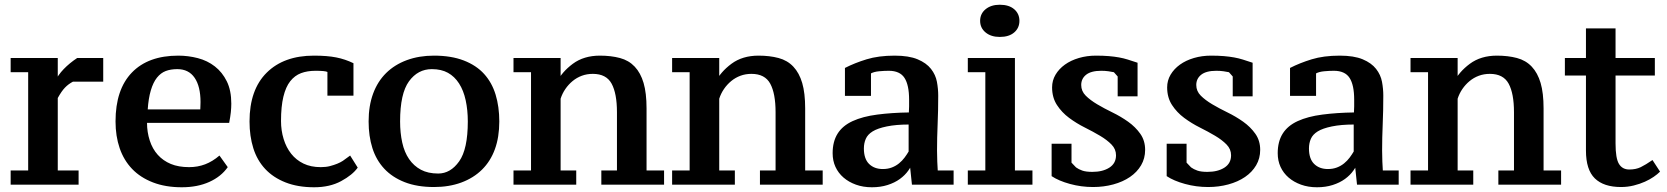

<svg xmlns="http://www.w3.org/2000/svg" viewBox="-20 -775 7041 811"><path d="M288 -430Q269 -420 254.5 -405Q240 -390 224 -361V-55H312V5H25V-55H99V-470H25V-530H224V-429H211Q225 -458 249 -483Q273 -508 306 -530H416V-430Z M942 -69Q914 -29 864 -6.5Q814 16 748 16Q679 16 626 -4.5Q573 -25 538 -61.5Q503 -98 485.5 -149Q468 -200 468 -262Q468 -397 537 -468.5Q606 -540 733 -540Q775 -540 815.5 -529.5Q856 -519 887.5 -494.5Q919 -470 938 -431.5Q957 -393 957 -337Q957 -320 955 -301Q953 -282 948 -256H601Q601 -217 612.5 -181.5Q624 -146 646.5 -121Q669 -96 701.5 -82.5Q734 -69 779 -69Q815 -69 846.5 -81Q878 -93 907 -118ZM729 -483Q701 -483 680 -475Q659 -467 643 -447Q627 -427 617 -393Q607 -359 604 -313H826Q826 -317 826.5 -326.5Q827 -336 827 -344Q827 -410 802 -446.5Q777 -483 729 -483Z M1491 -67Q1469 -36 1421 -10Q1373 16 1307 16Q1238 16 1186 -4.5Q1134 -25 1100 -61.5Q1066 -98 1050 -149Q1034 -200 1034 -262Q1034 -396 1106.5 -468Q1179 -540 1306 -540Q1362 -540 1400 -532.5Q1438 -525 1473 -508V-371H1363V-471Q1354 -476 1313 -476Q1278 -476 1251.5 -466Q1225 -456 1206 -432Q1187 -408 1177 -366.5Q1167 -325 1167 -264Q1167 -224 1178 -188Q1189 -152 1210 -125.5Q1231 -99 1262 -84Q1293 -69 1335 -69Q1357 -69 1374 -73.5Q1391 -78 1404.5 -83.5Q1418 -89 1428 -95.5Q1438 -102 1459 -118Z M1537 -262Q1537 -328 1556 -379.5Q1575 -431 1611 -466.5Q1647 -502 1698.5 -521Q1750 -540 1813 -540Q1886 -540 1939 -519.5Q1992 -499 2025 -462.5Q2058 -426 2073.5 -375Q2089 -324 2089 -262Q2089 -196 2070.5 -145Q2052 -94 2016 -58.5Q1980 -23 1928.5 -4Q1877 15 1813 15Q1742 15 1689.5 -5.5Q1637 -26 1603 -62.5Q1569 -99 1553 -149.5Q1537 -200 1537 -262ZM1670 -262Q1670 -214 1679 -173Q1688 -132 1708 -103Q1728 -74 1758 -58Q1788 -42 1831 -42Q1883 -42 1919.5 -93.5Q1956 -145 1956 -262Q1956 -310 1947 -351.5Q1938 -393 1919 -422.5Q1900 -452 1872 -467.5Q1844 -483 1804 -483Q1745 -483 1707.5 -431.5Q1670 -380 1670 -262Z M2785 5H2520V-55H2586V-301Q2586 -380 2563.5 -421.5Q2541 -463 2484 -463Q2459 -463 2437.5 -455Q2416 -447 2398.5 -432.5Q2381 -418 2368 -399Q2355 -380 2348 -358V-55H2414V5H2149V-55H2223V-470H2149V-530H2348V-426H2331Q2353 -471 2399.5 -505.5Q2446 -540 2514 -540Q2561 -540 2598.5 -530Q2636 -520 2661 -493.5Q2686 -467 2698.5 -424.5Q2711 -382 2711 -317V-55H2785Z M3455 5H3190V-55H3256V-301Q3256 -380 3233.5 -421.5Q3211 -463 3154 -463Q3129 -463 3107.5 -455Q3086 -447 3068.5 -432.5Q3051 -418 3038 -399Q3025 -380 3018 -358V-55H3084V5H2819V-55H2893V-470H2819V-530H3018V-426H3001Q3023 -471 3069.5 -505.5Q3116 -540 3184 -540Q3231 -540 3268.5 -530Q3306 -520 3331 -493.5Q3356 -467 3368.5 -424.5Q3381 -382 3381 -317V-55H3455Z M3938 -139Q3938 -116 3939 -92.5Q3940 -69 3941 -55H4008V5H3832L3822 -90H3835Q3831 -75 3817 -55Q3803 -35 3781 -19Q3759 -3 3729 6.5Q3699 16 3663 16Q3626 16 3595.5 5Q3565 -6 3543 -25Q3521 -44 3509 -70Q3497 -96 3497 -128Q3497 -177 3518 -210.5Q3539 -244 3581.5 -263.5Q3624 -283 3685.5 -291Q3747 -299 3819 -300Q3820 -311 3820 -325.5Q3820 -340 3820 -354Q3820 -416 3800.5 -446Q3781 -476 3734 -476Q3715 -476 3693.5 -474Q3672 -472 3659 -465V-370H3549V-488Q3590 -509 3640.5 -524.5Q3691 -540 3759 -540Q3819 -540 3856 -524.5Q3893 -509 3912.5 -484Q3932 -459 3937.5 -429.5Q3943 -400 3943 -371Q3943 -308 3940.5 -250.5Q3938 -193 3938 -139ZM3709 -61Q3730 -61 3747 -67.5Q3764 -74 3777.5 -85Q3791 -96 3801 -109.5Q3811 -123 3818 -135V-249Q3765 -249 3726 -241Q3687 -233 3666 -220Q3645 -207 3637 -188.5Q3629 -170 3629 -148Q3629 -104 3651 -82.5Q3673 -61 3709 -61Z M4341 5H4068V-55H4142V-470H4068V-530H4267V-55H4341ZM4120 -687Q4120 -717 4143 -736Q4166 -755 4203 -755Q4242 -755 4264 -736Q4286 -717 4286 -687Q4286 -657 4264 -638Q4242 -619 4203 -619Q4166 -619 4143 -638Q4120 -657 4120 -687Z M4694 -119Q4694 -145 4675 -164.5Q4656 -184 4626.5 -201.5Q4597 -219 4562 -236.5Q4527 -254 4496 -277Q4465 -300 4444.5 -331.5Q4424 -363 4424 -406Q4424 -435 4438.5 -459.5Q4453 -484 4478 -502Q4503 -520 4537 -530Q4571 -540 4609 -540Q4640 -540 4663.5 -538Q4687 -536 4706.5 -532.5Q4726 -529 4743.5 -523.5Q4761 -518 4785 -510V-368H4701V-452L4685 -470Q4676 -472 4662 -474Q4648 -476 4632 -476Q4589 -476 4568 -459.5Q4547 -443 4547 -416Q4547 -390 4566 -371Q4585 -352 4614.5 -334.5Q4644 -317 4679 -300Q4714 -283 4745 -261Q4776 -239 4796.5 -210Q4817 -181 4817 -142Q4817 -106 4800 -77Q4783 -48 4753 -27.5Q4723 -7 4682.5 4Q4642 15 4597 15Q4547 15 4499.5 2Q4452 -11 4422 -31V-168H4506V-88L4525 -68Q4536 -60 4551.5 -54.5Q4567 -49 4594 -49Q4638 -49 4666 -67Q4694 -85 4694 -119Z M5180 -119Q5180 -145 5161 -164.5Q5142 -184 5112.5 -201.5Q5083 -219 5048 -236.5Q5013 -254 4982 -277Q4951 -300 4930.5 -331.5Q4910 -363 4910 -406Q4910 -435 4924.5 -459.5Q4939 -484 4964 -502Q4989 -520 5023 -530Q5057 -540 5095 -540Q5126 -540 5149.5 -538Q5173 -536 5192.5 -532.5Q5212 -529 5229.5 -523.5Q5247 -518 5271 -510V-368H5187V-452L5171 -470Q5162 -472 5148 -474Q5134 -476 5118 -476Q5075 -476 5054 -459.5Q5033 -443 5033 -416Q5033 -390 5052 -371Q5071 -352 5100.5 -334.5Q5130 -317 5165 -300Q5200 -283 5231 -261Q5262 -239 5282.5 -210Q5303 -181 5303 -142Q5303 -106 5286 -77Q5269 -48 5239 -27.5Q5209 -7 5168.5 4Q5128 15 5083 15Q5033 15 4985.5 2Q4938 -11 4908 -31V-168H4992V-88L5011 -68Q5022 -60 5037.5 -54.5Q5053 -49 5080 -49Q5124 -49 5152 -67Q5180 -85 5180 -119Z M5818 -139Q5818 -116 5819 -92.5Q5820 -69 5821 -55H5888V5H5712L5702 -90H5715Q5711 -75 5697 -55Q5683 -35 5661 -19Q5639 -3 5609 6.5Q5579 16 5543 16Q5506 16 5475.5 5Q5445 -6 5423 -25Q5401 -44 5389 -70Q5377 -96 5377 -128Q5377 -177 5398 -210.5Q5419 -244 5461.5 -263.5Q5504 -283 5565.5 -291Q5627 -299 5699 -300Q5700 -311 5700 -325.5Q5700 -340 5700 -354Q5700 -416 5680.5 -446Q5661 -476 5614 -476Q5595 -476 5573.5 -474Q5552 -472 5539 -465V-370H5429V-488Q5470 -509 5520.5 -524.5Q5571 -540 5639 -540Q5699 -540 5736 -524.5Q5773 -509 5792.5 -484Q5812 -459 5817.5 -429.5Q5823 -400 5823 -371Q5823 -308 5820.5 -250.5Q5818 -193 5818 -139ZM5589 -61Q5610 -61 5627 -67.5Q5644 -74 5657.5 -85Q5671 -96 5681 -109.5Q5691 -123 5698 -135V-249Q5645 -249 5606 -241Q5567 -233 5546 -220Q5525 -207 5517 -188.5Q5509 -170 5509 -148Q5509 -104 5531 -82.5Q5553 -61 5589 -61Z M6574 5H6309V-55H6375V-301Q6375 -380 6352.5 -421.5Q6330 -463 6273 -463Q6248 -463 6226.5 -455Q6205 -447 6187.5 -432.5Q6170 -418 6157 -399Q6144 -380 6137 -358V-55H6203V5H5938V-55H6012V-470H5938V-530H6137V-426H6120Q6142 -471 6188.5 -505.5Q6235 -540 6303 -540Q6350 -540 6387.5 -530Q6425 -520 6450 -493.5Q6475 -467 6487.5 -424.5Q6500 -382 6500 -317V-55H6574Z M6590 -530H6679V-655H6804V-530H6970V-456H6804V-169Q6804 -106 6818.5 -82.5Q6833 -59 6862 -59Q6890 -59 6910.5 -69Q6931 -79 6960 -99L6992 -50Q6981 -39 6965 -28Q6949 -17 6928 -7.5Q6907 2 6881 8.5Q6855 15 6827 15Q6754 15 6716.5 -21.5Q6679 -58 6679 -139V-456H6590Z"/></svg>

Font: PT Serif Caption
Style: Semibold
Weight: 600
Designer: A.Korolkova, O.Umpeleva, V.Yefimov
Foundry: ParaType Ltd
Version: Version 1.00;May 2, 2020;FontCreator 12.0.0.2544 64-bit